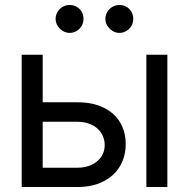

<svg xmlns="http://www.w3.org/2000/svg" viewBox="-20 -750 758 770"><path d="M484.1 -172Q484.1 -123.3 461.7 -84.4Q439.2 -45.6 395.4 -22.8Q351.5 0 290.7 0H67V-530.4H151.2V-77.3H290.7Q322.2 -77.3 347.2 -89.1Q372.2 -100.8 386 -121.2Q399.9 -141.6 399.9 -167.8Q399.9 -195.1 386 -216.7Q372.2 -238.3 347.2 -250Q322.2 -261.7 290.7 -261.7H138.1V-339.8H290.7Q351.9 -339.8 395.5 -318.4Q439.2 -297 461.7 -259Q484.1 -221 484.1 -172ZM567 -530.4H651.2V0H567ZM203 -674Q203 -689.6 211 -702.5Q218.9 -715.5 231.5 -722.7Q244.1 -730 259 -730Q274.9 -730 287.6 -722.7Q300.4 -715.5 307.7 -702.7Q314.9 -689.9 314.9 -674Q314.9 -659.2 307.7 -646.6Q300.4 -634 287.6 -626Q274.9 -618.1 259 -618.1Q244.5 -618.1 231.7 -626Q218.9 -634 211 -646.8Q203 -659.5 203 -674ZM402.6 -674Q402.6 -689.6 410.6 -702.5Q418.5 -715.5 431.1 -722.7Q443.7 -730 458.6 -730Q474.1 -730 487.1 -722.7Q500 -715.5 507.3 -702.5Q514.5 -689.6 514.5 -674Q514.5 -659.2 507.3 -646.6Q500 -634 487.1 -626Q474.1 -618.1 458.6 -618.1Q444.1 -618.1 431.3 -626Q418.5 -634 410.6 -646.8Q402.6 -659.5 402.6 -674Z"/></svg>

Font: Pretendard Variable
Style: Regular
Weight: 400
Designer: Base glyphs from Inter by Rasmus Andersson; Hangul glyphs from Noto Sans CJK(Source Han Sans) by Jang Soo-young and Kang
Foundry: Kil Hyung-jin
Version: Version 1.100;FEAKit 1.0